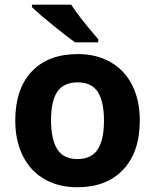

<svg xmlns="http://www.w3.org/2000/svg" viewBox="-20 -786 659 816"><path d="M574.2 -273.9Q574.2 -140.6 503.9 -65.4Q433.6 9.8 308.1 9.8Q229.5 9.8 169.4 -24.4Q109.4 -58.6 77.1 -123.5Q44.9 -188 44.9 -273.9Q44.9 -407.7 114.7 -481.9Q184.6 -556.2 311 -556.2Q389.6 -556.2 449.7 -522Q509.8 -487.8 542 -423.8Q574.2 -359.9 574.2 -273.9ZM196.8 -274.4Q197.3 -193.4 223.6 -151.4Q250 -109.9 309.6 -109.9Q369.1 -110.4 395.5 -151.4Q421.9 -192.4 421.9 -273.4Q421.9 -354.5 395.5 -395.5Q369.1 -436 309.6 -436Q250 -435.5 223.1 -395.5Q196.8 -355.5 196.8 -274.4ZM115.7 -766.1H282.7Q313.5 -716.8 397.5 -619.1V-606H298.8Q268.1 -627.9 208.5 -675.8Q148.9 -723.6 115.7 -755.9Z"/></svg>

Font: OpenSans-Bold
Style: Bold
Weight: 700
Foundry: Ascender Corporation
Version: Version 1.10